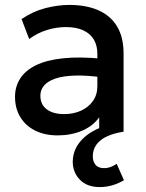

<svg xmlns="http://www.w3.org/2000/svg" viewBox="-20 -535 592 780"><path d="M385 225Q333.5 225 304.5 195Q275.5 165 275.5 121.5Q276.5 78 302 45Q327.5 12 370.8 -9Q414 -30 468 -37.5L482 0Q443 6 415.2 18.8Q387.5 31.5 372.5 51.5Q357.5 71.5 357 98.5Q356.5 119.5 367.5 133.8Q378.5 148 402.5 148Q416.5 148 429.8 143.2Q443 138.5 454 130.5L483.5 197Q461.5 210.5 436.2 217.8Q411 225 385 225ZM214 15Q162.5 15 123.5 -4.2Q84.5 -23.5 62.8 -58.8Q41 -94 41 -142Q41 -182.5 61.5 -215.2Q82 -248 125.2 -269.5Q168.5 -291 236.5 -298.2Q304.5 -305.5 400 -296L402 -220Q334 -229.5 285 -228Q236 -226.5 204.8 -215.8Q173.5 -205 158.8 -187.2Q144 -169.5 144 -146.5Q144 -110.5 169.8 -91Q195.5 -71.5 240.5 -71.5Q279 -71.5 309.5 -85.5Q340 -99.5 357.8 -125Q375.5 -150.5 375.5 -185V-316.5Q375.5 -349.5 361.5 -373.8Q347.5 -398 319 -411.5Q290.5 -425 248 -425Q209 -425 171 -413.2Q133 -401.5 98.5 -376.5L67.5 -457.5Q114 -489 164.5 -502Q215 -515 261.5 -515Q330.5 -515 379.8 -493.2Q429 -471.5 455.5 -427.8Q482 -384 482 -317.5V0H383V-58.5Q358 -23 313.5 -4Q269 15 214 15Z"/></svg>

Font: Geologica Roman
Style: Regular
Weight: 400
Designer: Sindre Bremnes, Frode Helland
Foundry: Monokrom Skriftforlag AS
Version: Version 1.010;gftools[0.9.28]